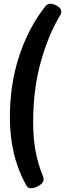

<svg xmlns="http://www.w3.org/2000/svg" viewBox="-20 -803 349 1031"><path d="M146 208Q130 208 121 192Q75 109 54 18.5Q33 -72 33 -172Q33 -351 83.5 -503.5Q134 -656 222 -767Q229 -776 236 -779.5Q243 -783 250 -783Q267 -783 288 -770.5Q309 -758 309 -741Q309 -730 302 -719Q242 -621 200 -474Q158 -327 158 -144Q158 -64 170.5 6Q183 76 211 144Q213 148 213.5 152.5Q214 157 214 159Q214 174 201.5 185Q189 196 173 202Q157 208 146 208Z"/></svg>

Font: Asap Condensed Condensed ExtraBold
Style: Italic
Weight: 800
Width: 3
Italic angle: -6°
Designer: Pablo Cosgaya
Foundry: Omnibus-Type
Version: Version 3.001; ttfautohint (v1.8.4.7-5d5b)